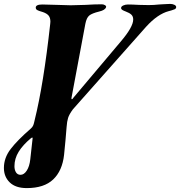

<svg xmlns="http://www.w3.org/2000/svg" viewBox="-40 -677 922 983"><path d="M-20 183Q-20 131 14.5 86Q49 41 118 -19Q126 -26 129.5 -34Q133 -42 134.5 -49.5Q136 -57 137 -60Q183 -245 217 -554L218 -566Q218 -586 209 -597Q200 -608 180 -615Q173 -617 162.5 -620.5Q152 -624 147.5 -627.5Q143 -631 143 -638Q143 -654 177 -654Q198 -654 252 -652Q304 -650 322 -650Q340 -650 398 -652Q443 -655 481 -655Q490 -655 497.5 -650.5Q505 -646 503 -640Q498 -625 468 -618Q431 -609 417 -597.5Q403 -586 397 -555L326 -176Q325 -169 328 -169Q330 -169 332 -171.5Q334 -174 336 -177L578 -464Q642 -539 642 -577Q642 -593 632.5 -602Q623 -611 604 -618Q593 -622 586.5 -626Q580 -630 580 -636Q580 -644 591 -649Q602 -654 615 -654Q637 -654 671 -652L721 -651Q748 -651 774 -654Q782 -654 799.5 -655.5Q817 -657 831 -657Q843 -657 852.5 -652.5Q862 -648 862 -641Q862 -633 854 -629.5Q846 -626 837 -623.5Q828 -621 824 -620Q767 -605 708 -540L333 -117Q314 -91 308.5 -73Q303 -55 301 -27Q296 39 288 116Q279 197 232.5 241.5Q186 286 97 286Q40 286 10 257Q-20 228 -20 183ZM115 139 127 31V30Q127 24 118 31Q77 65 55.5 100Q34 135 34 174Q34 193 42 205.5Q50 218 65 218Q83 218 97 196.5Q111 175 115 139Z"/></svg>

Font: EB Garamond ExtraBold
Style: Italic
Weight: 800
Italic angle: -17.2°
Designer: Georg Duffner and Octavio Pardo
Foundry: Georg Duffner
Version: Version 1.000